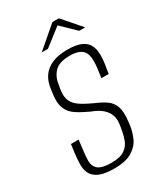

<svg xmlns="http://www.w3.org/2000/svg" viewBox="-164 -701 666 777"><g transform="rotate(-30 168.5 -312.5)"><path d="M135 7Q88 7 63.5 -5Q39 -17 30.5 -36.5Q22 -56 23 -80Q24 -104 27 -129L32 -167H68L63 -126Q59 -98 58.5 -73.5Q58 -49 74.5 -34Q91 -19 137 -19Q179 -19 199.5 -34Q220 -49 227.5 -71Q235 -93 238 -111L242 -135Q246 -160 239.5 -179Q233 -198 215.5 -213.5Q198 -229 166 -241Q133 -256 109.5 -271.5Q86 -287 75.5 -310.5Q65 -334 69 -370L73 -401Q77 -433 92.5 -456Q108 -479 137 -492Q166 -505 210 -505Q252 -505 277 -493Q302 -481 311 -453.5Q320 -426 313 -380L306 -336H272L278 -380Q285 -438 267.5 -458.5Q250 -479 207 -479Q156 -479 134.5 -456Q113 -433 109 -399L105 -376Q101 -346 110 -326.5Q119 -307 141 -292.5Q163 -278 196 -263Q225 -251 245.5 -237Q266 -223 275 -199Q284 -175 279 -133L277 -114Q273 -85 261 -57.5Q249 -30 219.5 -11.5Q190 7 135 7ZM115 -547 214 -632H244L318 -547H290L225 -610L144 -547Z"/></g></svg>

Font: Alumni Sans ExtraLight
Style: Italic
Weight: 250
Italic angle: -8°
Version: Version 1.016